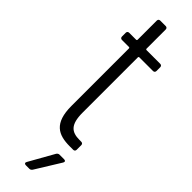

<svg xmlns="http://www.w3.org/2000/svg" viewBox="-283 -619 791 791"><g transform="rotate(45 113.0 -223.5)"><path d="M183 0H203C209 0 213 -4 213 -10V-37C213 -43 209 -47 203 -47H193C146 -47 122 -66 122 -136V-458C122 -460 124 -462 126 -462H206C212 -462 216 -466 216 -472V-494C216 -500 212 -504 206 -504H126C124 -504 122 -506 122 -508V-620C122 -626 118 -630 112 -630H80C74 -630 70 -626 70 -620V-508C70 -506 68 -504 66 -504H25C19 -504 15 -500 15 -494V-472C15 -466 19 -462 25 -462H66C68 -462 70 -460 70 -458V-123C70 -22 116 0 183 0ZM165 61 103 171C99 178 102 183 110 183H131C136 183 140 180 143 176L211 66C215 59 212 54 204 54H177C172 54 168 57 165 61Z"/></g></svg>

Font: Barlow Condensed Light
Style: Regular
Weight: 300
Width: 3
Designer: Jeremy Tribby
Foundry: Tribby Type
Version: Version 1.422;hotconv 1.0.109;makeotfexe 2.5.65596